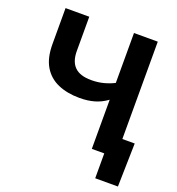

<svg xmlns="http://www.w3.org/2000/svg" viewBox="-155 -853 1044 1133"><g transform="rotate(20 367.5 -286.0)"><path d="M320.3 -257.3Q243.2 -257.3 185.1 -282.5Q127 -307.6 94.7 -361.3Q62.5 -415 62.5 -501.5V-727.5H211.4V-512.2Q211.4 -446.3 245.1 -413.1Q278.8 -379.9 349.6 -379.9Q391.1 -379.9 427 -389.4Q462.9 -398.9 492.2 -414.1V-727.5H641.6V0H492.2V-308.6Q455.1 -281.2 413.6 -269.3Q372.1 -257.3 320.3 -257.3ZM570.3 156.2V0H528.3V-116.2H719.2L712.9 156.2Z"/></g></svg>

Font: Inter
Style: Bold
Weight: 700
Designer: Rasmus Andersson
Foundry: rsms
Version: Version 4.001;git-9221beed3